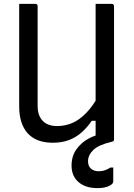

<svg xmlns="http://www.w3.org/2000/svg" viewBox="-20 -720 690 990"><path d="M568 0Q554 0 540 0Q526 0 512 0Q498 0 484 0Q482 0 480 -0.5Q478 -1 477 -2Q476 -3 475 -4.5Q474 -6 473.5 -7.5Q473 -9 473 -11Q473 -97 473 -183Q473 -269 473 -355.5Q473 -442 473 -528Q473 -614 473 -700Q487 -700 501 -700Q515 -700 529 -700Q543 -700 557 -700Q560 -700 562.5 -698.5Q565 -697 566.5 -694.5Q568 -692 568 -689Q568 -616 568 -543Q568 -470 568 -396.5Q568 -323 568 -250Q568 -177 568 -104Q568 -77 568 -51Q568 -25 568 0ZM253 16Q209 16 176.5 3.5Q144 -9 122.5 -33Q101 -57 90 -91.5Q79 -126 79 -170Q79 -234 79 -304.5Q79 -375 79 -450Q79 -525 79 -601Q79 -626 79 -650.5Q79 -675 79 -700Q100 -700 121 -700Q142 -700 163 -700Q167 -700 169 -698.5Q171 -697 172.5 -694.5Q174 -692 174 -689Q174 -604 174 -516Q174 -428 174 -342Q174 -256 174 -175Q174 -124 200 -97Q226 -70 275 -70Q315 -70 352 -85.5Q389 -101 424.5 -137.5Q460 -174 494 -236V-97H453Q429 -62 400 -36.5Q371 -11 334.5 2.5Q298 16 253 16ZM511 -30Q522 -31 535 -24Q548 -17 568 0Q568 4 566 6.5Q564 9 556 11Q488 27 461 53.5Q434 80 434 111Q434 137 449.5 150Q465 163 489 163Q507 163 521 158Q535 153 549 144H564Q564 151 564 160Q564 169 564 182Q564 195 564 216Q564 229 541 239.5Q518 250 483 250Q421 250 385 219Q349 188 349 134Q349 85 374 50Q399 15 436 -5Q473 -25 511 -30Z"/></svg>

Font: Recursive
Style: Regular
Weight: 400
Version: Version 1.085